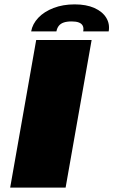

<svg xmlns="http://www.w3.org/2000/svg" viewBox="-20 -858 519 878"><path d="M26.5 0H280L399 -675H145.5ZM321.5 -838Q268 -838 225 -821.5Q182 -805 155.2 -776.8Q128.5 -748.5 122.5 -714.5H238Q241 -730 249 -740Q257 -750 271.2 -755Q285.5 -760 308 -760Q328 -760 340.5 -755.2Q353 -750.5 358.2 -740.5Q363.5 -730.5 360.5 -714.5H477Q483 -748.5 465.8 -776.8Q448.5 -805 411.5 -821.5Q374.5 -838 321.5 -838Z"/></svg>

Font: Anybody Expanded Black
Style: Italic
Weight: 900
Width: 7
Italic angle: -10°
Version: Version 1.113;gftools[0.9.25]